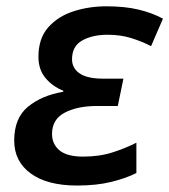

<svg xmlns="http://www.w3.org/2000/svg" viewBox="-20 -570 529 600"><path d="M220.7 9.8Q127.9 9.8 76.2 -27.8Q24.4 -65.4 24.4 -130.9Q24.4 -201.2 67.6 -236.6Q110.8 -272 177.7 -283.2V-286.6Q145 -299.3 122.6 -325.7Q100.1 -352.1 100.1 -392.6Q100.1 -449.7 130.6 -484.4Q161.1 -519 209.7 -534.7Q258.3 -550.3 312.5 -550.3Q369.1 -550.3 411.9 -540.3Q454.6 -530.3 489.3 -511.7L452.1 -425.8Q423.8 -440.4 390.4 -450.9Q356.9 -461.4 316.4 -461.4Q269 -461.4 237.1 -443.6Q205.1 -425.8 205.1 -384.8Q205.1 -356.9 228.8 -340.6Q252.4 -324.2 302.7 -324.2H365.7L348.1 -238.8H283.2Q222.2 -238.8 182.4 -218Q142.6 -197.3 142.6 -151.4Q142.6 -119.6 166 -100.1Q189.5 -80.6 239.3 -80.6Q291 -80.6 331.8 -93.8Q372.6 -106.9 406.2 -124V-29.3Q374.5 -13.2 328.4 -1.7Q282.2 9.8 220.7 9.8Z"/></svg>

Font: Open Sans SemiBold
Style: Italic
Weight: 600
Italic angle: -12°
Designer: Monotype Design Team
Foundry: Monotype Imaging Inc.
Version: Version 3.003; ttfautohint (v1.8.4)